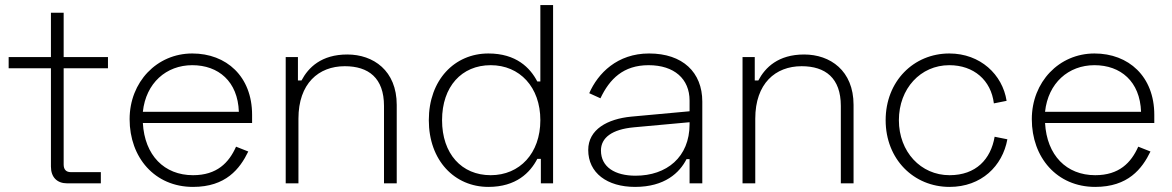

<svg xmlns="http://www.w3.org/2000/svg" viewBox="-20 -720 4603 754"><path d="M14 -496V-452H180V-66C180 -24 204 0 244 0H376V-44H258C240 -44 230 -54 230 -74V-452H404V-496H230V-670H180V-496Z M489 -252C489 -102 587 14 738 14C867 14 922 -57 955 -125L907 -144C879 -81 832 -32 738 -32C625 -32 548 -110 541 -237H970V-269C970 -420 869 -510 735 -510C596 -510 489 -398 489 -252ZM541 -281C553 -394 633 -464 735 -464C838 -464 914 -400 918 -281Z M1102 -496V0H1152V-254C1152 -392 1231 -460 1334 -460C1427 -460 1488 -414 1488 -304V0H1538V-308C1538 -443 1446 -506 1344 -506C1242 -506 1191 -455 1164 -404H1150V-496Z M2152 -700H2102V-400H2090C2062 -454 2007 -510 1898 -510C1765 -510 1664 -406 1664 -248C1664 -90 1765 14 1898 14C2007 14 2062 -42 2090 -96H2104V0H2152ZM1907 -464C2021 -464 2102 -378 2102 -248C2102 -118 2021 -32 1907 -32C1793 -32 1716 -116 1716 -248C1716 -380 1793 -464 1907 -464Z M2294 -354 2338 -334C2374 -410 2428 -464 2527 -464C2628 -464 2688 -410 2688 -325V-283L2459 -262C2366 -253 2290 -212 2290 -131C2290 -41 2364 14 2474 14C2591 14 2649 -42 2676 -95H2688V0H2738V-321C2738 -436 2661 -510 2529 -510C2404 -510 2328 -432 2294 -354ZM2340 -129C2340 -179 2383 -212 2469 -220L2688 -240V-232C2688 -103 2598 -30 2476 -30C2395 -30 2340 -64 2340 -129Z M2896 -496V0H2946V-254C2946 -392 3025 -460 3128 -460C3221 -460 3282 -414 3282 -304V0H3332V-308C3332 -443 3240 -506 3138 -506C3036 -506 2985 -455 2958 -404H2944V-496Z M3458 -248C3458 -95 3568 14 3709 14C3834 14 3917 -68 3936 -173L3886 -183C3871 -95 3813 -32 3709 -32C3596 -32 3510 -124 3510 -248C3510 -372 3595 -464 3708 -464C3804 -464 3872 -405 3883 -314L3933 -324C3917 -427 3830 -510 3708 -510C3568 -510 3458 -401 3458 -248Z M4032 -252C4032 -102 4130 14 4281 14C4410 14 4465 -57 4498 -125L4450 -144C4422 -81 4375 -32 4281 -32C4168 -32 4091 -110 4084 -237H4513V-269C4513 -420 4412 -510 4278 -510C4139 -510 4032 -398 4032 -252ZM4084 -281C4096 -394 4176 -464 4278 -464C4381 -464 4457 -400 4461 -281Z"/></svg>

Font: Space Text Light
Style: Regular
Weight: 300
Designer: Florian Karsten (Space Text), Colophon Foundry (Space Mono)
Foundry: Florian Karsten
Version: Version 1.003;PS 001.003;hotconv 1.0.88;makeotf.lib2.5.64775